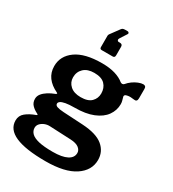

<svg xmlns="http://www.w3.org/2000/svg" viewBox="-227 -914 1087 1209"><g transform="rotate(30 316.5 -309.0)"><path d="M256 -608Q242 -608 242 -622V-706Q242 -709 243.5 -712Q245 -715 246 -717L293 -781Q298 -788 304 -790.5Q310 -793 321 -793H337Q344 -793 347.5 -787.5Q351 -782 347 -777L316 -729Q310 -721 312.5 -713.5Q315 -706 324 -706H332Q351 -706 351 -687V-625Q351 -608 336 -608H256ZM591 -553Q600 -553 605.5 -548Q611 -543 611 -531V-463Q611 -449 605 -443.5Q599 -438 588 -440Q575 -442 562.5 -442.5Q550 -443 541 -441Q514 -437 521 -418Q523 -409 526.5 -398Q530 -387 530 -373Q530 -328 503.5 -290.5Q477 -253 423 -231Q369 -209 289 -209Q249 -209 225 -204.5Q201 -200 190.5 -192.5Q180 -185 180 -176Q180 -163 195.5 -157.5Q211 -152 243 -150L386 -142Q488 -136 535 -97Q582 -58 582 3Q582 79 510 127Q438 175 298 175Q153 175 80 143Q7 111 7 46Q7 11 34 -11Q61 -33 103 -48Q116 -53 103 -59Q78 -71 61.5 -88.5Q45 -106 45 -133Q45 -153 58 -169.5Q71 -186 93 -200Q115 -214 142 -224Q147 -226 149 -229.5Q151 -233 144 -236Q97 -258 72 -292Q47 -326 47 -372Q47 -446 111.5 -492Q176 -538 300 -538Q355 -538 395 -526Q435 -514 460 -493Q467 -488 474.5 -488.5Q482 -489 487 -495Q500 -511 518 -524Q536 -537 556 -545Q576 -553 591 -553ZM288 -285Q341 -285 365.5 -309.5Q390 -334 390 -370Q390 -410 365.5 -435.5Q341 -461 288 -461Q239 -461 212 -435.5Q185 -410 185 -370Q185 -334 212 -309.5Q239 -285 288 -285ZM214 -30Q194 -31 176 -24Q158 -17 146 -4Q134 9 134 26Q134 49 151 66Q168 83 206 92Q244 101 308 101Q376 101 411.5 82.5Q447 64 447 30Q447 9 427.5 -6Q408 -21 368 -23Z"/></g></svg>

Font: Libre Franklin
Style: Bold
Weight: 700
Designer: Pablo Impallari, Rodrigo Fuenzalida, Nhung Nguyen
Foundry: Impallari Type
Version: Version 3.000